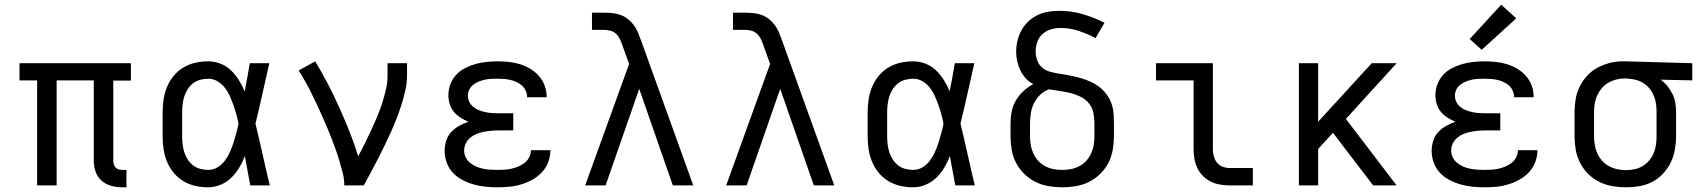

<svg xmlns="http://www.w3.org/2000/svg" viewBox="-20 -789 7240 817"><path d="M501 8Q477 8 454 2Q431 -4 413 -19.5Q395 -35 387 -58Q379 -81 379 -104V-447H221V0H138V-447H63V-520H537V-446H462V-104Q462 -97 464.5 -89Q467 -81 472.5 -75.5Q478 -70 485.5 -68Q493 -66 501 -66H518V8Z M866 8Q838 8 811 2Q784 -4 760 -18.5Q736 -33 718.5 -54.5Q701 -76 690.5 -101.5Q680 -127 676 -154.5Q672 -182 672 -210V-310Q672 -338 676 -365.5Q680 -393 690.5 -418.5Q701 -444 718.5 -465.5Q736 -487 760 -501.5Q784 -516 811 -522Q838 -528 866 -528Q893 -528 918.5 -518Q944 -508 963 -489.5Q982 -471 996.5 -448Q1011 -425 1021 -400Q1027 -430 1032.5 -460Q1038 -490 1043 -520H1126Q1111 -456 1097 -391.5Q1083 -327 1067 -263Q1083 -198 1097.5 -132Q1112 -66 1128 0H1045Q1039 -31 1033.5 -62Q1028 -93 1022 -125Q1012 -99 998 -75.5Q984 -52 964.5 -33Q945 -14 919 -3Q893 8 866 8ZM866 -66Q887 -66 905.5 -77Q924 -88 936.5 -105Q949 -122 958 -141.5Q967 -161 973.5 -181.5Q980 -202 985.5 -222.5Q991 -243 995 -263Q991 -283 985.5 -303Q980 -323 973 -342.5Q966 -362 957.5 -381Q949 -400 936 -416.5Q923 -433 905 -443.5Q887 -454 866 -454Q849 -454 832 -449.5Q815 -445 801.5 -434.5Q788 -424 778.5 -409Q769 -394 764 -378Q759 -362 757 -344.5Q755 -327 755 -310V-210Q755 -193 757 -175.5Q759 -158 764 -142Q769 -126 778.5 -111Q788 -96 801.5 -85.5Q815 -75 832 -70.5Q849 -66 866 -66Z M1445 0Q1445 -27 1438.5 -52.5Q1432 -78 1424.5 -103.5Q1417 -129 1408 -154Q1399 -179 1389.5 -203.5Q1380 -228 1369.5 -252.5Q1359 -277 1348 -301.5Q1337 -326 1326 -349.5Q1315 -373 1303 -397Q1291 -421 1278 -444Q1265 -467 1251 -489L1321 -528Q1350 -481 1375.5 -431.5Q1401 -382 1424 -331Q1447 -280 1467.5 -228.5Q1488 -177 1504 -124Q1519 -151 1532.5 -178.5Q1546 -206 1559 -234Q1572 -262 1584 -290.5Q1596 -319 1605.5 -348Q1615 -377 1622 -407Q1629 -437 1629 -468V-520H1712V-468Q1712 -436 1705 -405Q1698 -374 1688.5 -344Q1679 -314 1667.5 -284.5Q1656 -255 1643 -226Q1630 -197 1616 -168.5Q1602 -140 1587.5 -111.5Q1573 -83 1558 -55.5Q1543 -28 1528 0Z M2097 8Q2072 8 2046.5 5.5Q2021 3 1996 -4Q1971 -11 1948 -23Q1925 -35 1907.5 -53.5Q1890 -72 1881 -96.5Q1872 -121 1872 -147Q1872 -168 1878.5 -189.5Q1885 -211 1900 -227Q1915 -243 1934 -253.5Q1953 -264 1973 -271Q1956 -278 1939.5 -288.5Q1923 -299 1911 -313.5Q1899 -328 1893.5 -346.5Q1888 -365 1888 -384Q1888 -408 1896.5 -430.5Q1905 -453 1921 -470.5Q1937 -488 1958.5 -499Q1980 -510 2003 -516.5Q2026 -523 2049.5 -525.5Q2073 -528 2097 -528Q2121 -528 2145 -525.5Q2169 -523 2192 -516Q2215 -509 2236 -496.5Q2257 -484 2273 -466Q2289 -448 2297.5 -425Q2306 -402 2306 -378Q2306 -377 2306 -376.5Q2306 -376 2306 -375H2223Q2223 -375 2223 -375.5Q2223 -376 2223 -376Q2223 -390 2217 -403Q2211 -416 2201 -425Q2191 -434 2178 -440Q2165 -446 2151.5 -449Q2138 -452 2124.5 -453Q2111 -454 2097 -454Q2084 -454 2070.5 -453.5Q2057 -453 2043.5 -450Q2030 -447 2017.5 -442Q2005 -437 1994 -428.5Q1983 -420 1977 -408Q1971 -396 1971 -382Q1971 -368 1977 -355.5Q1983 -343 1994 -334Q2005 -325 2018 -320Q2031 -315 2044.5 -312Q2058 -309 2072 -308Q2086 -307 2100 -307H2164V-234H2100Q2084 -234 2068.5 -232.5Q2053 -231 2037.5 -228Q2022 -225 2007.5 -219Q1993 -213 1981 -203Q1969 -193 1962 -178.5Q1955 -164 1955 -148Q1955 -148 1955 -148Q1955 -148 1955 -148Q1955 -133 1962 -119Q1969 -105 1981 -95.5Q1993 -86 2007 -80Q2021 -74 2036 -71Q2051 -68 2066.5 -67Q2082 -66 2097 -66Q2113 -66 2128 -67Q2143 -68 2158 -71.5Q2173 -75 2187 -81Q2201 -87 2213 -96.5Q2225 -106 2232 -120Q2239 -134 2239 -150Q2239 -150 2239 -150Q2239 -150 2239 -150H2322Q2322 -149 2322 -149Q2322 -149 2322 -148Q2322 -123 2312.5 -98.5Q2303 -74 2285.5 -55.5Q2268 -37 2245.5 -24.5Q2223 -12 2198.5 -4.5Q2174 3 2148.5 5.5Q2123 8 2097 8Z M2470 0 2657 -517 2629 -594Q2629 -594 2629 -594Q2629 -594 2629 -595Q2624 -609 2618 -622Q2612 -635 2601.5 -645Q2591 -655 2577 -658.5Q2563 -662 2548 -662H2499V-735H2548Q2566 -735 2584 -733.5Q2602 -732 2619 -726Q2636 -720 2650.5 -709Q2665 -698 2676 -683.5Q2687 -669 2694 -652.5Q2701 -636 2707 -619L2930 0H2843L2700 -411L2557 0Z M3070 0 3257 -517 3229 -594Q3229 -594 3229 -594Q3229 -594 3229 -595Q3224 -609 3218 -622Q3212 -635 3201.5 -645Q3191 -655 3177 -658.5Q3163 -662 3148 -662H3099V-735H3148Q3166 -735 3184 -733.5Q3202 -732 3219 -726Q3236 -720 3250.5 -709Q3265 -698 3276 -683.5Q3287 -669 3294 -652.5Q3301 -636 3307 -619L3530 0H3443L3300 -411L3157 0Z M3866 8Q3838 8 3811 2Q3784 -4 3760 -18.5Q3736 -33 3718.5 -54.5Q3701 -76 3690.5 -101.5Q3680 -127 3676 -154.5Q3672 -182 3672 -210V-310Q3672 -338 3676 -365.5Q3680 -393 3690.5 -418.5Q3701 -444 3718.5 -465.5Q3736 -487 3760 -501.5Q3784 -516 3811 -522Q3838 -528 3866 -528Q3893 -528 3918.5 -518Q3944 -508 3963 -489.5Q3982 -471 3996.5 -448Q4011 -425 4021 -400Q4027 -430 4032.5 -460Q4038 -490 4043 -520H4126Q4111 -456 4097 -391.5Q4083 -327 4067 -263Q4083 -198 4097.5 -132Q4112 -66 4128 0H4045Q4039 -31 4033.5 -62Q4028 -93 4022 -125Q4012 -99 3998 -75.5Q3984 -52 3964.5 -33Q3945 -14 3919 -3Q3893 8 3866 8ZM3866 -66Q3887 -66 3905.5 -77Q3924 -88 3936.5 -105Q3949 -122 3958 -141.5Q3967 -161 3973.5 -181.5Q3980 -202 3985.5 -222.5Q3991 -243 3995 -263Q3991 -283 3985.5 -303Q3980 -323 3973 -342.5Q3966 -362 3957.5 -381Q3949 -400 3936 -416.5Q3923 -433 3905 -443.5Q3887 -454 3866 -454Q3849 -454 3832 -449.5Q3815 -445 3801.5 -434.5Q3788 -424 3778.5 -409Q3769 -394 3764 -378Q3759 -362 3757 -344.5Q3755 -327 3755 -310V-210Q3755 -193 3757 -175.5Q3759 -158 3764 -142Q3769 -126 3778.5 -111Q3788 -96 3801.5 -85.5Q3815 -75 3832 -70.5Q3849 -66 3866 -66Z M4500 8Q4471 8 4441.5 3Q4412 -2 4386 -15Q4360 -28 4338.5 -49Q4317 -70 4303.5 -96Q4290 -122 4285 -151.5Q4280 -181 4280 -210V-263Q4280 -289 4285 -314.5Q4290 -340 4303 -362Q4316 -384 4335 -401.5Q4354 -419 4377 -431Q4359 -440 4345 -455.5Q4331 -471 4322 -489.5Q4313 -508 4308.5 -528Q4304 -548 4304 -569Q4304 -592 4309.5 -615.5Q4315 -639 4326.5 -660Q4338 -681 4355.5 -697.5Q4373 -714 4394.5 -724.5Q4416 -735 4440 -739Q4464 -743 4487 -743Q4538 -743 4586.5 -729Q4635 -715 4680 -692L4642 -627Q4608 -645 4570 -657.5Q4532 -670 4493 -670Q4472 -670 4452 -664Q4432 -658 4416.5 -644.5Q4401 -631 4394 -611Q4387 -591 4387 -570Q4387 -552 4393 -534Q4399 -516 4412 -503.5Q4425 -491 4442.5 -485.5Q4460 -480 4478.5 -477Q4497 -474 4515 -471Q4533 -468 4550.5 -464Q4568 -460 4585.5 -454.5Q4603 -449 4620 -441.5Q4637 -434 4652 -423.5Q4667 -413 4679 -399.5Q4691 -386 4700 -370Q4709 -354 4713.5 -336Q4718 -318 4719 -300Q4720 -282 4720 -263V-210Q4720 -181 4715 -151.5Q4710 -122 4696.5 -96Q4683 -70 4661.5 -49Q4640 -28 4614 -15Q4588 -2 4558.5 3Q4529 8 4500 8ZM4500 -66Q4519 -66 4537.5 -69.5Q4556 -73 4573 -82Q4590 -91 4602.5 -105Q4615 -119 4623 -136.5Q4631 -154 4634 -172.5Q4637 -191 4637 -210V-263Q4637 -286 4632.5 -309Q4628 -332 4613 -350Q4598 -368 4577 -378Q4556 -388 4533.5 -393.5Q4511 -399 4488.5 -402Q4466 -405 4443 -409Q4422 -401 4406 -385.5Q4390 -370 4380 -350Q4370 -330 4366.5 -308Q4363 -286 4363 -263V-210Q4363 -191 4366 -172.5Q4369 -154 4377 -136.5Q4385 -119 4397.5 -105Q4410 -91 4427 -82Q4444 -73 4462.5 -69.5Q4481 -66 4500 -66Z M5213 0Q5193 0 5172 -3.5Q5151 -7 5132.5 -16Q5114 -25 5099 -40Q5084 -55 5075 -74Q5066 -93 5062.5 -113.5Q5059 -134 5059 -155V-447H4899V-520H5141V-155Q5141 -139 5145 -124Q5149 -109 5158.5 -97Q5168 -85 5183 -79.5Q5198 -74 5213 -74H5311V0Z M5507 0V-520H5589V-271L5817 -520H5923L5707 -283L5923 0H5823L5652 -224L5589 -155V0Z M6297 8Q6272 8 6246.5 5.5Q6221 3 6196 -4Q6171 -11 6148 -23Q6125 -35 6107.5 -53.5Q6090 -72 6081 -96.5Q6072 -121 6072 -147Q6072 -168 6078.5 -189.5Q6085 -211 6100 -227Q6115 -243 6134 -253.5Q6153 -264 6173 -271Q6156 -278 6139.5 -288.5Q6123 -299 6111 -313.5Q6099 -328 6093.5 -346.5Q6088 -365 6088 -384Q6088 -408 6096.5 -430.5Q6105 -453 6121 -470.5Q6137 -488 6158.5 -499Q6180 -510 6203 -516.5Q6226 -523 6249.5 -525.5Q6273 -528 6297 -528Q6321 -528 6345 -525.5Q6369 -523 6392 -516Q6415 -509 6436 -496.5Q6457 -484 6473 -466Q6489 -448 6497.5 -425Q6506 -402 6506 -378Q6506 -377 6506 -376.5Q6506 -376 6506 -375H6423Q6423 -375 6423 -375.5Q6423 -376 6423 -376Q6423 -390 6417 -403Q6411 -416 6401 -425Q6391 -434 6378 -440Q6365 -446 6351.5 -449Q6338 -452 6324.5 -453Q6311 -454 6297 -454Q6284 -454 6270.5 -453.5Q6257 -453 6243.5 -450Q6230 -447 6217.5 -442Q6205 -437 6194 -428.5Q6183 -420 6177 -408Q6171 -396 6171 -382Q6171 -368 6177 -355.5Q6183 -343 6194 -334Q6205 -325 6218 -320Q6231 -315 6244.5 -312Q6258 -309 6272 -308Q6286 -307 6300 -307H6364V-234H6300Q6284 -234 6268.5 -232.5Q6253 -231 6237.5 -228Q6222 -225 6207.5 -219Q6193 -213 6181 -203Q6169 -193 6162 -178.5Q6155 -164 6155 -148Q6155 -148 6155 -148Q6155 -148 6155 -148Q6155 -133 6162 -119Q6169 -105 6181 -95.5Q6193 -86 6207 -80Q6221 -74 6236 -71Q6251 -68 6266.5 -67Q6282 -66 6297 -66Q6313 -66 6328 -67Q6343 -68 6358 -71.5Q6373 -75 6387 -81Q6401 -87 6413 -96.5Q6425 -106 6432 -120Q6439 -134 6439 -150Q6439 -150 6439 -150Q6439 -150 6439 -150H6522Q6522 -149 6522 -149Q6522 -149 6522 -148Q6522 -123 6512.5 -98.5Q6503 -74 6485.5 -55.5Q6468 -37 6445.5 -24.5Q6423 -12 6398.5 -4.5Q6374 3 6348.5 5.5Q6323 8 6297 8ZM6285 -577 6234 -623 6368 -769 6432 -711Z M6899 8Q6870 8 6841 3Q6812 -2 6785.5 -15Q6759 -28 6738 -49Q6717 -70 6703.5 -96.5Q6690 -123 6685 -152Q6680 -181 6680 -210V-310Q6680 -338 6684.5 -366Q6689 -394 6701.5 -419.5Q6714 -445 6733 -466Q6752 -487 6777 -500.5Q6802 -514 6829 -521Q6856 -528 6885 -528Q6888 -528 6892 -528Q6896 -528 6900 -528L7181 -520V-447L7046 -450Q7062 -439 7075 -423Q7088 -407 7097 -388.5Q7106 -370 7109 -350Q7112 -330 7112 -310V-210Q7112 -181 7107 -152.5Q7102 -124 7089.5 -98Q7077 -72 7057 -50.5Q7037 -29 7011.5 -15.5Q6986 -2 6957 3Q6928 8 6899 8ZM6899 -65Q6917 -65 6935.5 -69Q6954 -73 6970 -82.5Q6986 -92 6998 -106.5Q7010 -121 7017 -138Q7024 -155 7026.5 -173.5Q7029 -192 7029 -210V-310Q7029 -327 7027 -344.5Q7025 -362 7018.5 -378.5Q7012 -395 7001.5 -409Q6991 -423 6976.5 -433Q6962 -443 6945 -448Q6928 -453 6911 -454L6900 -455Q6898 -455 6895.5 -455Q6893 -455 6891 -455Q6873 -455 6855 -450Q6837 -445 6821.5 -435.5Q6806 -426 6794.5 -412Q6783 -398 6775.5 -381Q6768 -364 6765.5 -346Q6763 -328 6763 -310V-210Q6763 -191 6766 -172.5Q6769 -154 6776.5 -137Q6784 -120 6797 -105.5Q6810 -91 6826.5 -82Q6843 -73 6861.5 -69Q6880 -65 6899 -65Z"/></svg>

Font: Iosevka Meiseki Sans
Style: Regular
Weight: 400
Monospace: yes
Designer: Belleve Invis
Foundry: Belleve Invis
Version: Version 11.2.6; ttfautohint (v1.8.4)